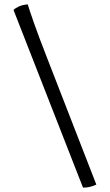

<svg xmlns="http://www.w3.org/2000/svg" viewBox="-20 -769 503 879"><path d="M360 90 42 -723Q47 -730 64.5 -738.5Q82 -747 107 -749Q115 -722 136.5 -661Q158 -600 192 -513L421 76Q414 80 397 85Q380 90 360 90Z"/></svg>

Font: Texturina Medium 12pt
Style: Regular
Weight: 400
Version: Version 1.002